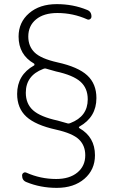

<svg xmlns="http://www.w3.org/2000/svg" viewBox="-20 -760 550 930"><path d="M189 -426Q105 -394 105 -311Q105 -257 140.5 -225.5Q176 -194 259 -176Q262 -175 305 -163Q312 -160 321 -164Q405 -196 405 -279Q405 -333 369.5 -364.5Q334 -396 251 -414Q248 -415 205 -427Q198 -430 189 -426ZM145 -443Q147 -444 147 -447Q147 -450 145 -452Q70 -495 70 -583Q70 -652 121 -696Q172 -740 255 -740Q334 -740 402 -712Q423 -704 423 -680Q423 -672 416.5 -667.5Q410 -663 403 -666Q334 -697 258 -697Q192 -697 154.5 -666Q117 -635 117 -583Q117 -536 147.5 -506Q178 -476 258 -458Q358 -436 402.5 -395Q447 -354 447 -285Q447 -193 365 -147Q359 -143 365 -139Q440 -96 440 -8Q440 62 389 106Q338 150 255 150Q176 150 108 122Q87 114 87 90Q87 82 93.5 77.5Q100 73 107 76Q176 107 252 107Q317 107 355 75.5Q393 44 393 -8Q393 -55 362.5 -84.5Q332 -114 252 -132Q152 -154 107.5 -195Q63 -236 63 -305Q63 -397 145 -443Z"/></svg>

Font: Rounded Mplus 1c Light
Style: Regular
Weight: 300
Version: Version 1.059.20150529